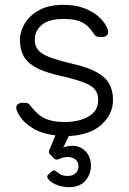

<svg xmlns="http://www.w3.org/2000/svg" viewBox="-20 -550 532 790"><path d="M260 220Q232 219 210.5 209.5Q189 200 179.5 188Q170 176 178 169L192 156Q201 148 208 153Q215 158 226.5 166Q238 174 260 174Q277 174 290 163.5Q303 153 303 134Q303 116 290 106Q277 96 260 96Q244 96 233.5 100.5Q223 105 215.5 106.5Q208 108 200 100L184 83Q179 77 182.5 68.5Q186 60 189 53L208 7Q151 0 115.5 -22Q80 -44 64 -68Q48 -92 47 -105Q46 -116 54 -121.5Q62 -127 69 -127H84Q90 -127 94.5 -125Q99 -123 106 -114Q119 -97 136 -81.5Q153 -66 179.5 -57Q206 -48 246 -48Q306 -48 345 -71Q384 -94 384 -139Q384 -167 368.5 -184Q353 -201 316 -214Q279 -227 216 -241Q153 -256 119.5 -277Q86 -298 74 -325.5Q62 -353 62 -385Q62 -420 82 -453.5Q102 -487 141.5 -508.5Q181 -530 241 -530Q290 -530 324.5 -517Q359 -504 381 -485.5Q403 -467 413.5 -449Q424 -431 425 -420Q426 -410 419 -404Q412 -398 403 -398H388Q380 -398 375 -401.5Q370 -405 366 -411Q356 -427 342 -441Q328 -455 304.5 -463.5Q281 -472 241 -472Q181 -472 152 -447.5Q123 -423 123 -385Q123 -363 135 -346.5Q147 -330 180 -316.5Q213 -303 276 -288Q340 -274 377 -253.5Q414 -233 429.5 -205Q445 -177 445 -139Q445 -81 398.5 -38Q352 5 263 10L240 58Q246 54 256.5 52Q267 50 278 50Q311 50 332.5 73Q354 96 354 132Q354 168 330.5 194.5Q307 221 260 220Z"/></svg>

Font: Rubik Light
Style: Regular
Weight: 300
Designer: Hubert and Fischer
Foundry: Hubert and Fischer
Version: Version 2.300;gftools[0.9.30]